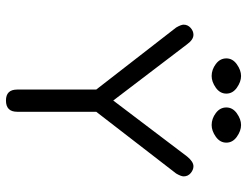

<svg xmlns="http://www.w3.org/2000/svg" viewBox="-113 -716 836 650"><g transform="rotate(90 305.0 -391.0)"><path d="M283.2 -298.8 73.2 -569.3Q63.5 -585.9 63.5 -594.7Q63.5 -608.4 74.2 -618.2Q85 -627.9 97.7 -627.9Q114.3 -627.9 129.9 -606.4L320.3 -356.4L509.8 -606.4Q527.3 -627.9 543 -627.9Q554.7 -627.9 565.9 -618.7Q577.1 -609.4 577.1 -594.7Q577.1 -585.9 567.4 -569.3L358.4 -298.8V-31.2Q358.4 6.8 320.3 6.8Q283.2 6.8 283.2 -31.2ZM237.3 -689.5Q215.8 -689.5 196.8 -703.6Q177.7 -717.8 177.7 -739.3Q177.7 -760.7 197.8 -774.9Q217.8 -789.1 237.3 -789.1Q256.8 -789.1 276.9 -774.9Q296.9 -760.7 296.9 -739.3Q296.9 -717.8 276.9 -703.6Q256.8 -689.5 237.3 -689.5ZM403.3 -689.5Q381.8 -689.5 362.8 -703.6Q343.8 -717.8 343.8 -739.3Q343.8 -760.7 363.8 -774.9Q383.8 -789.1 403.3 -789.1Q422.9 -789.1 442.9 -774.9Q462.9 -760.7 462.9 -739.3Q462.9 -717.8 442.9 -703.6Q422.9 -689.5 403.3 -689.5Z"/></g></svg>

Font: Jura
Style: DemiBold
Weight: 600
Version: Version 2.4